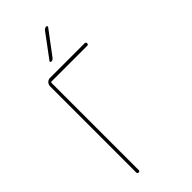

<svg xmlns="http://www.w3.org/2000/svg" viewBox="-291 -1016 1082 1082"><g transform="rotate(-45 250.0 -475.0)"><path d="M209 -790Q205.1 -790 203.6 -793.5Q202.1 -796.9 204.1 -799.8L308.6 -940.4Q316.4 -950.2 329.1 -950.2Q333 -950.2 334.5 -946.8Q335.9 -943.4 334 -940.4L228.5 -799.8Q220.7 -790 209 -790ZM105.5 -9.8V-695.3Q105.5 -710 115.2 -720.2Q125 -730.5 139.6 -730.5H415Q424.8 -730.5 424.8 -720.2Q424.8 -710 415 -710H129.9Q125 -710 125 -705.1V-9.8Q125 0 115.2 0Q105.5 0 105.5 -9.8Z"/></g></svg>

Font: Rounded-L Mgen+ 2m thin
Style: Regular
Weight: 100
Designer: [Source Han Sans]
Ryoko NISHIZUKA  (kana & ideographs); Paul D. Hunt (Latin, Greek & Cyrillic); Wenlong ZHANG  (bopomofo
Version: Version 1.059.20150602